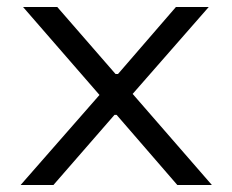

<svg xmlns="http://www.w3.org/2000/svg" viewBox="-20 -530 665 550"><path d="M39 0 265 -258 46 -510H144L311 -318H318L484 -510H578L360 -261L587 0H488L314 -201H308L133 0Z"/></svg>

Font: Saira Expanded
Style: Regular
Weight: 400
Width: 7
Designer: Hector Gatti with collaboration of the Omnibus-Type team
Foundry: Omnibus-Type
Version: Version 1.100; ttfautohint (v1.8.3)